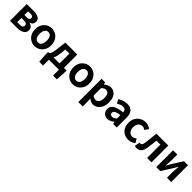

<svg xmlns="http://www.w3.org/2000/svg" viewBox="503 -2442 4523 4523"><g transform="rotate(45 2764.5 -180.0)"><path d="M79.3 0V-559.8H310.3Q372.7 -559.8 422.6 -545.8Q472.5 -531.8 501.7 -500.1Q530.8 -468.5 530.8 -413.4Q530.8 -374.9 508.1 -342.5Q485.3 -310.2 436.8 -296.8V-292Q471.1 -284.5 497.2 -268.3Q523.4 -252.1 538.3 -225.8Q553.3 -199.4 553.3 -160.9Q553.3 -103.7 522.3 -68.3Q491.2 -33 439.4 -16.5Q387.6 0 323.3 0ZM222.1 -336.9H299.1Q347.9 -336.9 368.9 -353.5Q389.9 -370.1 389.9 -398.1Q389.9 -428.2 369.2 -444.7Q348.5 -461.2 301.3 -461.2H222.1ZM222.1 -98.3H313.9Q364.5 -98.3 387.4 -118.3Q410.2 -138.2 410.2 -170.5Q410.2 -200.1 386.3 -219.2Q362.4 -238.4 311.1 -238.4H222.1Z M906.3 13.8Q836.3 13.8 774.6 -21.1Q712.9 -55.9 675 -121.7Q637.2 -187.5 637.2 -279.9Q637.2 -372.8 675 -438.4Q712.9 -503.9 774.6 -538.7Q836.3 -573.5 906.3 -573.5Q958.7 -573.5 1007.1 -553.9Q1055.4 -534.2 1093 -496.4Q1130.6 -458.5 1152.6 -404.2Q1174.6 -349.8 1174.6 -279.9Q1174.6 -187.5 1136.6 -121.7Q1098.7 -55.9 1037.5 -21.1Q976.3 13.8 906.3 13.8ZM906.3 -105.8Q944.3 -105.8 970.9 -127.3Q997.5 -148.9 1011 -188.2Q1024.5 -227.4 1024.5 -279.9Q1024.5 -332.7 1011 -371.7Q997.5 -410.7 970.9 -432.3Q944.3 -454 906.3 -454Q868.2 -454 841.7 -432.3Q815.1 -410.7 801.3 -371.7Q787.5 -332.7 787.5 -279.9Q787.5 -227.4 801.3 -188.2Q815.1 -148.9 841.7 -127.3Q868.2 -105.8 906.3 -105.8Z M1375 0V195.2H1248.9L1234 -20V-115.7H1848.9V-20L1834.5 195.2H1708.4V0ZM1615 -43.2V-444.1H1479.4L1463.6 -298.5Q1455.3 -226 1438.8 -175.5Q1422.2 -125.1 1398.8 -93.8Q1375.4 -62.5 1346.2 -47.7Q1317 -32.8 1283.1 -30.5L1267 -115.7Q1281.7 -123.9 1293.4 -142.5Q1305.2 -161 1316 -204.9Q1326.7 -248.9 1336.2 -330.9L1363.3 -559.8H1761.5V-43.2Z M2178.3 13.8Q2108.3 13.8 2046.6 -21.1Q1984.9 -55.9 1947 -121.7Q1909.2 -187.5 1909.2 -279.9Q1909.2 -372.8 1947 -438.4Q1984.9 -503.9 2046.6 -538.7Q2108.3 -573.5 2178.3 -573.5Q2230.7 -573.5 2279.1 -553.9Q2327.4 -534.2 2365 -496.4Q2402.6 -458.5 2424.6 -404.2Q2446.6 -349.8 2446.6 -279.9Q2446.6 -187.5 2408.6 -121.7Q2370.7 -55.9 2309.5 -21.1Q2248.3 13.8 2178.3 13.8ZM2178.3 -105.8Q2216.3 -105.8 2242.9 -127.3Q2269.5 -148.9 2283 -188.2Q2296.5 -227.4 2296.5 -279.9Q2296.5 -332.7 2283 -371.7Q2269.5 -410.7 2242.9 -432.3Q2216.3 -454 2178.3 -454Q2140.2 -454 2113.7 -432.3Q2087.1 -410.7 2073.3 -371.7Q2059.5 -332.7 2059.5 -279.9Q2059.5 -227.4 2073.3 -188.2Q2087.1 -148.9 2113.7 -127.3Q2140.2 -105.8 2178.3 -105.8Z M2570.3 214.9V-559.8H2690L2701.4 -501.9H2704.2Q2739.3 -532.1 2781.5 -552.8Q2823.7 -573.5 2868.8 -573.5Q2937.7 -573.5 2987 -538.1Q3036.4 -502.6 3062.5 -439.1Q3088.6 -375.6 3088.6 -288.9Q3088.6 -192.9 3054.6 -125Q3020.5 -57.1 2966.3 -21.7Q2912.2 13.8 2850.7 13.8Q2814.5 13.8 2779.4 -2.2Q2744.2 -18.1 2712.3 -46.8L2717 44.4V214.9ZM2818.6 -107.4Q2852 -107.4 2879.1 -126.9Q2906.2 -146.4 2921.9 -186.2Q2937.5 -226.1 2937.5 -286.6Q2937.5 -340.3 2925.9 -377.5Q2914.2 -414.6 2890.1 -433.9Q2866.1 -453.2 2826.8 -453.2Q2798.5 -453.2 2772.2 -439Q2746 -424.9 2717 -395.7V-148.7Q2743.7 -125.3 2770 -116.3Q2796.2 -107.4 2818.6 -107.4Z M3331.4 13.8Q3281.9 13.8 3244.6 -7.9Q3207.4 -29.5 3186.8 -67.2Q3166.2 -105 3166.2 -152.6Q3166.2 -242.2 3242.9 -291.6Q3319.7 -341 3488.3 -359.4Q3487.2 -386.8 3478.1 -408.6Q3469 -430.4 3448.4 -442.9Q3427.8 -455.5 3393.1 -455.5Q3354.3 -455.5 3316.3 -440.5Q3278.3 -425.6 3239 -402.4L3186.7 -500.1Q3220.1 -520.7 3257.2 -537.1Q3294.3 -553.4 3335.3 -563.5Q3376.3 -573.5 3420.1 -573.5Q3491.4 -573.5 3539 -545.7Q3586.6 -517.8 3610.9 -463Q3635.1 -408.3 3635.1 -327V0H3515.4L3504.9 -59.9H3500.4Q3464.3 -28.4 3422 -7.3Q3379.8 13.8 3331.4 13.8ZM3379.7 -101.1Q3411.1 -101.1 3436.6 -115.4Q3462.1 -129.7 3488.3 -155.8V-268.4Q3420.4 -260.3 3380.2 -245.2Q3340 -230.1 3323.1 -209.7Q3306.1 -189.3 3306.1 -163.8Q3306.1 -130.8 3326.7 -116Q3347.3 -101.1 3379.7 -101.1Z M4022.8 13.8Q3945.7 13.8 3884 -21.1Q3822.3 -55.9 3786.2 -121.7Q3750.2 -187.5 3750.2 -279.9Q3750.2 -372.8 3789.8 -438.4Q3829.4 -503.9 3894.8 -538.7Q3960.1 -573.5 4035.5 -573.5Q4088 -573.5 4128.1 -556.2Q4168.2 -538.8 4198.9 -511.4L4129.1 -417.6Q4108.6 -435.6 4087.9 -444.8Q4067.2 -454 4044.1 -454Q4001.4 -454 3968.9 -432.3Q3936.3 -410.7 3918.4 -371.7Q3900.5 -332.7 3900.5 -279.9Q3900.5 -227.4 3918.5 -188.2Q3936.5 -148.9 3967.7 -127.3Q3998.9 -105.8 4038.7 -105.8Q4069.4 -105.8 4097 -118.8Q4124.7 -131.9 4148 -150.9L4206.4 -53.9Q4166.4 -18.6 4117.8 -2.4Q4069.2 13.8 4022.8 13.8Z M4305.5 13.8Q4287.3 13.8 4272.6 10.7Q4258 7.7 4243 2.3L4267.6 -130.2Q4274.1 -129.2 4280.7 -127.7Q4287.3 -126.2 4295 -126.2Q4320.2 -126.2 4336.8 -147.7Q4353.4 -169.2 4359.9 -218.9Q4370.9 -303.9 4379.9 -389.5Q4389 -475 4399.2 -559.8H4793.4V0H4646.7V-444.1H4515.3Q4507.7 -377.8 4499.7 -311.5Q4491.8 -245.1 4482.4 -178.6Q4469.2 -85.4 4425.4 -35.8Q4381.5 13.8 4305.5 13.8Z M4952.3 0V-559.8H5094.3V-383.2Q5094.3 -340.9 5090.1 -287.8Q5085.9 -234.6 5081.5 -182.4H5085Q5099.6 -208.2 5119.2 -241.8Q5138.7 -275.5 5152.4 -300.5L5315.4 -559.8H5449.7V0H5307.6V-176.4Q5307.6 -218.8 5312.3 -272Q5317 -325.2 5321.4 -377.4H5317.2Q5302.7 -352.4 5283.4 -317.9Q5264.2 -283.5 5249.5 -259.3L5085.8 0Z"/></g></svg>

Font: Noto Sans TC Thin
Style: Regular
Weight: 100
Designer: Ryoko NISHIZUKA 西塚涼子 (kana, bopomofo & ideographs); Paul D. Hunt (Latin, Greek & Cyrillic); Sandoll Communications 산돌커뮤니
Foundry: Adobe
Version: Version 2.004-H2;hotconv 1.0.118;makeotfexe 2.5.65603